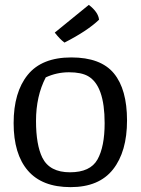

<svg xmlns="http://www.w3.org/2000/svg" viewBox="-20 -756 578 789"><path d="M205 -622 345 -736Q384 -706 387 -675Q363 -652 327.5 -628.5Q292 -605 245 -581Q227 -594 205 -622ZM410 -250Q410 -404 342 -443Q314 -459 263.5 -459Q213 -459 168 -438Q128 -361 128 -259Q128 -161 154 -108Q184 -48 267.5 -48Q351 -48 380.5 -100.5Q410 -153 410 -250ZM36 -250Q36 -377 94 -448.5Q152 -520 273 -520Q394 -520 448 -454.5Q502 -389 502 -261Q502 -133 444.5 -60Q387 13 270 13Q153 13 94.5 -55Q36 -123 36 -250Z"/></svg>

Font: Inika
Style: Regular
Weight: 400
Designer: Constanza Artigas Preller
Foundry: Constanza Artigas Preller
Version: Version 1.001